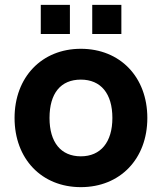

<svg xmlns="http://www.w3.org/2000/svg" viewBox="-20 -756 667 791"><path d="M360 -616H480V-736H360ZM148 -616H268V-736H148ZM313 15C475 15 587 -101.5 587 -270C587 -438.5 475 -555 313 -555C152 -555 40 -438 40 -270C40 -101.5 151.5 15 313 15ZM313 -112C231 -112 184 -169.5 184 -270C184 -371.5 230 -428 313 -428C395.5 -428 443 -370.5 443 -270C443 -170.5 395 -112 313 -112Z"/></svg>

Font: Vela Sans ExtBd
Style: Regular
Weight: 800
Designer: Principal design: Mikhail Sharanda - project Manrope.
Design modification: Ravid Balaliev
Foundry: Mikhail Sharanda
Version: Version 1.001